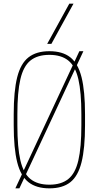

<svg xmlns="http://www.w3.org/2000/svg" viewBox="-20 -1020 540 1050"><path d="M64 10 414 -740H436L86 10ZM250 10Q179 10 136 -23.5Q93 -57 74 -133Q55 -209 55 -335V-395Q55 -522 74 -597.5Q93 -673 136 -706.5Q179 -740 250 -740Q322 -740 364.5 -706.5Q407 -673 426 -597.5Q445 -522 445 -395V-335Q445 -209 426 -133Q407 -57 364.5 -23.5Q322 10 250 10ZM250 -10Q315 -10 353.5 -41Q392 -72 408.5 -143Q425 -214 425 -335V-395Q425 -516 408.5 -587Q392 -658 353.5 -689Q315 -720 250 -720Q185 -720 146.5 -689Q108 -658 91.5 -587Q75 -516 75 -395V-335Q75 -214 91.5 -143Q108 -72 146.5 -41Q185 -10 250 -10ZM261 -780H238L359 -1000H382Z"/></svg>

Font: M PLUS 1 Code Thin
Style: Regular
Weight: 250
Designer: Coji Morishita
Foundry: UNDERFOREST DESIGN
Version: Version 1.002